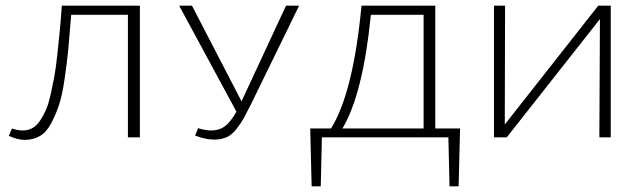

<svg xmlns="http://www.w3.org/2000/svg" viewBox="-20 -482 2261 674"><path d="M471 -462V0H429V-430H230Q224 -354 219.5 -307Q215 -260 206.5 -203Q198 -146 187 -113Q176 -80 159.5 -49Q143 -18 120 -4.5Q97 9 67 9Q42 9 11 -5L22 -31Q42 -24 60 -24Q78 -24 93 -32Q108 -40 120 -57.5Q132 -75 141 -95.5Q150 -116 157.5 -149.5Q165 -183 170.5 -212.5Q176 -242 181 -288Q186 -334 189.5 -370Q193 -406 197 -462Z M984 -462H1030L862 -118Q844 -82 836 -67.5Q828 -53 811.5 -31Q795 -9 776 -0.5Q757 8 732 8Q701 8 665 -6L675 -32Q702 -24 720 -24Q751 -24 771 -40Q791 -56 810 -90L609 -462H654L828 -126L831 -133Z M1595 -31 1590 172H1558L1554 0H1110L1106 172H1074L1069 -31H1142Q1220 -156 1249 -462H1508V-31ZM1182 -31H1467V-430H1282Q1254 -151 1182 -31Z M2124 -462V0H2084L2086 -415L1759 0H1714V-462H1753L1752 -45L2080 -462Z"/></svg>

Font: EauTestSC Light
Style: Regular
Weight: 300
Designer: Christian Thalmann (Catharsis Fonts)
Version: Version 0.001;PS 000.001;hotconv 1.0.88;makeotf.lib2.5.64775